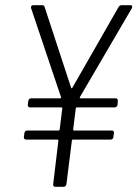

<svg xmlns="http://www.w3.org/2000/svg" viewBox="-20 -720 530 740"><path d="M483 -700H449C444 -700 440 -698 437 -693L259 -382C258 -379 254 -379 254 -382L152 -693C151 -698 147 -700 142 -700H108C101 -700 98 -695 100 -688L215 -346C216 -344 215 -341 212 -341H100C94 -341 90 -337 89 -331L87 -316C87 -310 90 -306 96 -306H217C219 -306 221 -304 220 -302L210 -221C210 -219 208 -217 206 -217H85C79 -217 75 -213 74 -207L72 -192C71 -186 75 -182 81 -182H202C204 -182 205 -180 205 -178L185 -10C184 -4 187 0 193 0H225C231 0 235 -4 236 -10L257 -178C257 -180 259 -182 261 -182H406C412 -182 417 -186 417 -192L419 -207C420 -213 417 -217 411 -217H265C263 -217 262 -219 262 -221L272 -302C272 -304 274 -306 276 -306H422C428 -306 432 -310 433 -316L434 -331C435 -337 432 -341 426 -341H290C287 -341 287 -344 288 -346L488 -688C492 -695 489 -700 483 -700Z"/></svg>

Font: Barlow Semi Condensed Light
Style: Italic
Weight: 300
Width: 4
Italic angle: -7°
Designer: Jeremy Tribby
Foundry: Tribby Type
Version: Version 1.422;hotconv 1.0.109;makeotfexe 2.5.65596